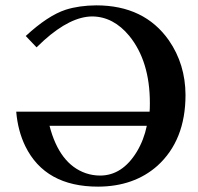

<svg xmlns="http://www.w3.org/2000/svg" viewBox="-20 -678 732 710"><path d="M522.9 -212.9H163.1Q199.7 -71.3 296.9 -37.6Q322.8 -28.8 350.1 -28.8Q432.1 -28.8 485.8 -116.7Q512.2 -160.6 522.9 -212.9ZM115.2 -502.9 75.2 -544.9Q157.2 -620.6 223.1 -642.1Q272.5 -657.7 335.9 -658.2Q513.7 -658.2 604.5 -528.8Q665.5 -440.4 666 -327.1Q666 -159.2 562 -64.9Q475.6 11.7 342.8 12.2Q147 12.2 73.7 -137.2Q45.9 -194.3 40 -265.1H533.2Q534.2 -274.9 534.2 -296.9Q534.2 -451.7 458 -545.4Q399.4 -616.2 321.8 -617.2Q241.2 -617.2 142.6 -528.8Q130.4 -517.1 115.2 -502.9Z"/></svg>

Font: Linux Libertine O
Style: Bold
Weight: 700
Designer: Philipp H. Poll
Foundry: Philipp H. Poll
Version: Version 5.0.0